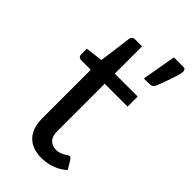

<svg xmlns="http://www.w3.org/2000/svg" viewBox="-233 -799 868 868"><g transform="rotate(45 201.0 -365.0)"><path d="M225 8Q165 8 132.8 -25.5Q100.5 -59 100.5 -122V-432H39.5Q31.5 -432 26 -436.8Q20.5 -441.5 20.5 -451.5V-487L103.5 -497.5L124 -654Q125.5 -661.5 130.8 -666.2Q136 -671 144.5 -671H189.5V-496.5H336V-432H189.5V-128Q189.5 -96 205 -80.5Q220.5 -65 245 -65Q259 -65 269.2 -68.8Q279.5 -72.5 287 -77Q294.5 -81.5 299.8 -85.2Q305 -89 309 -89Q316 -89 321.5 -80.5L347.5 -38Q324.5 -16.5 292 -4.2Q259.5 8 225 8ZM385.5 -737.5Q396.5 -737.5 399.2 -732.2Q402 -727 402 -721Q402 -716 400.2 -707.8Q398.5 -699.5 394 -684.8Q389.5 -670 381.5 -647.5Q373.5 -625 361 -592Q356 -581 348.8 -577.5Q341.5 -574 329 -574H298L326.5 -737.5Z"/></g></svg>

Font: Lato-Regular
Style: Regular
Weight: 400
Designer: Lukasz Dziedzic with Adam Twardoch and Botio Nikoltchev
Foundry: tyPoland Lukasz Dziedzic
Version: Version 2.015; 2015-08-06; http://www.latofonts.com/